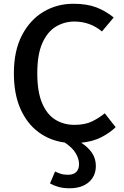

<svg xmlns="http://www.w3.org/2000/svg" viewBox="-20 -742 655 1014"><path d="M367.2 -722.1Q439 -722.1 488.2 -703.3Q537.4 -684.6 580.5 -649.7L518.5 -575.9Q455.4 -628.2 372.8 -628.2Q320 -628.2 275.4 -601.5Q230.8 -574.9 203.8 -514.9Q176.9 -454.9 176.9 -354.9Q176.9 -256.9 202.6 -196.9Q228.2 -136.9 272.6 -109.7Q316.9 -82.6 372.8 -82.6Q429.7 -82.6 467.2 -101.3Q504.6 -120 533.3 -143.6L590.8 -70.3Q560 -40.5 515.4 -17.4Q470.8 5.6 408.7 11.8Q445.1 34.9 465.6 65.1Q486.2 95.4 486.2 134.4Q486.2 187.7 449 220Q411.8 252.3 347.2 252.3Q313.3 252.3 288.2 244.9Q263.1 237.4 244.1 226.7L270.8 163.6Q282.6 169.7 299.2 175.4Q315.9 181 339 181Q368.7 181 383.1 165.9Q397.4 150.8 397.4 125.6Q397.4 96.9 380 67.4Q362.6 37.9 322.1 10.8Q243.6 0.5 183.1 -44.4Q122.6 -89.2 87.9 -167.4Q53.3 -245.6 53.3 -354.9Q53.3 -473.8 95.9 -555.6Q138.5 -637.4 209.5 -679.7Q280.5 -722.1 367.2 -722.1Z"/></svg>

Font: Fira Code Medium
Style: Regular
Weight: 500
Designer: Carrois Corporate, Edenspiekermann AG, Nikita Prokopov
Foundry: Carrois Corporate, Edenspiekermann AG, Nikita Prokopov
Version: Version 6.002